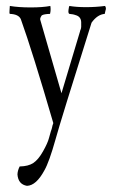

<svg xmlns="http://www.w3.org/2000/svg" viewBox="-20 -430 391 639"><path d="M12.7 -410.2Q42 -405.3 82 -405.3Q122.1 -405.3 147.5 -410.2Q149.9 -397 146.5 -383.8Q126.5 -383.3 119.1 -378.9Q112.8 -370.1 113.8 -364.7L184.6 -119.6L246.1 -324.7Q246.6 -328.1 248.8 -333Q251 -337.9 250.2 -356.4Q249.5 -375 231 -379.9Q229 -380.9 226.6 -381.3Q224.1 -381.8 222.4 -382.3Q220.7 -382.8 210.9 -383.8Q206.5 -385.7 208 -397.2Q209.5 -408.7 210.9 -410.2Q233.9 -406.2 266.4 -406.2Q298.8 -406.2 329.6 -410.2Q334.5 -403.3 331.1 -395L328.6 -383.8Q304.2 -381.8 284.7 -354.5Q181.2 -25.9 165 33.2Q143.6 109.4 127.9 136.7Q100.6 187.5 69.8 188.5Q40.5 183.6 38.1 150.4Q38.6 137.7 45.4 124Q74.2 123.5 90.8 112.5Q107.4 101.6 123 74Q138.7 46.4 143.1 29.1Q147.5 11.7 149.2 7.3Q150.9 2.9 151.9 -0.5Q152.8 -3.9 153.6 -7.1Q154.3 -10.3 154.8 -12.7Q156.7 -17.6 157.2 -19.5V-21Q87.9 -258.8 49.3 -366.2Q42 -382.8 12.7 -383.8Q10.7 -385.7 11.7 -395Q12.7 -404.3 12.7 -410.2Z"/></svg>

Font: AMoshref-Thulth
Style: Regular
Weight: 400
Designer: Ali Moshref
Foundry: Ali Moshref
Version: Version 0.1